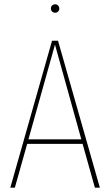

<svg xmlns="http://www.w3.org/2000/svg" viewBox="-20 -870 510 890"><path d="M235.8 -811Q227.1 -811 221.4 -816.7Q215.8 -822.3 215.8 -830.1Q215.8 -838.9 221.4 -844.5Q227.1 -850.1 235.8 -850.1Q244.1 -850.1 249.5 -844.2Q254.9 -838.4 254.9 -830.1Q254.9 -822.3 249.5 -816.7Q244.1 -811 235.8 -811ZM419.9 0 362.8 -203.1H106L48.8 0H27.8L221.2 -681.2H249L442.9 0ZM111.8 -224.1H356.9L234.9 -663.1Z"/></svg>

Font: Fira Sans Compressed Thin
Style: Regular
Weight: 100
Width: 1
Designer: Carrois Corporate & Edenspiekermann AG
Foundry: Carrois Corporate GbR & Edenspiekermann AG
Version: Version 4.203;PS 004.203;hotconv 1.0.88;makeotf.lib2.5.64775